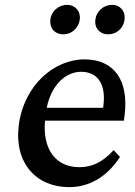

<svg xmlns="http://www.w3.org/2000/svg" viewBox="-20 -760 556 789"><path d="M264 9C346 9 419 -32 473 -115L447 -143C401 -93 359 -73 305 -73C211 -73 154 -145 165 -264H489L492 -286C510 -430 449 -515 329 -516C204 -517 78 -411 57 -244C38 -89 130 9 264 9ZM172 -317C192 -416 254 -465 313 -465C381 -465 416 -415 405 -327L404 -317ZM187 -680C183 -645 204 -619 241 -619C275 -619 303 -645 308 -680C312 -713 290 -740 256 -740C219 -740 191 -713 187 -680ZM372 -680C367 -645 390 -619 425 -619C460 -619 488 -645 492 -680C496 -713 475 -740 440 -740C405 -740 376 -713 372 -680Z"/></svg>

Font: TPK Tissa Web Medium
Style: Italic
Weight: 500
Italic angle: -7°
Designer: Jacques Le Bailly, Suppakit Chalermlarp | Katatrad Co.,Ltd.
Foundry: Jacques Le Bailly, Cadson Demak Co.,Ltd.
Version: Version 5.000;Glyphs 3.1.2 (3151)